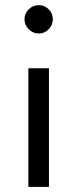

<svg xmlns="http://www.w3.org/2000/svg" viewBox="-20 -725 300 745"><path d="M75 -650Q75 -673 91.5 -689Q108 -705 130 -705Q153 -705 169 -689Q185 -673 185 -650Q185 -628 169 -611.5Q153 -595 130 -595Q108 -595 91.5 -611.5Q75 -628 75 -650ZM90 -460H170V0H90Z"/></svg>

Font: Von Book
Style: Regular
Weight: 400
Version: Version 4.000; ttfautohint (v1.8.4.7-5d5b)